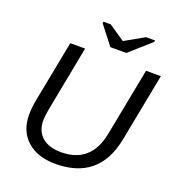

<svg xmlns="http://www.w3.org/2000/svg" viewBox="-155 -997 1037 1131"><g transform="rotate(20 363.5 -432.0)"><path d="M319 10Q206 10 140.5 -49Q75 -108 75 -210Q75 -257 86 -310L159 -688H252L173 -276Q165 -231 165 -207Q165 -140 207.5 -103Q250 -66 327 -66Q514 -66 552 -264L634 -688H727L644 -259Q591 10 319 10ZM621 -864 489 -747H389L298 -864L300 -874H345L445 -806H446L566 -874H623Z"/></g></svg>

Font: Libra Sans
Style: Italic
Weight: 400
Italic angle: -12°
Foundry: Context Ltd
Version: Version 1.002